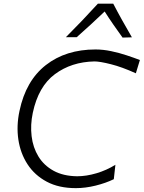

<svg xmlns="http://www.w3.org/2000/svg" viewBox="-20 -988 762 1019"><path d="M382.5 10.5Q292.5 10.5 228.5 -23.5Q164.5 -57.5 126.5 -115.5Q88.5 -173.5 77.5 -247Q66.5 -320.5 83.5 -399.5Q117 -559.5 223.2 -642.5Q329.5 -725.5 487 -725.5Q527 -725.5 570 -716.5Q613 -707.5 652.8 -694.2Q692.5 -681 722.5 -669.5L701 -599Q627 -632.5 568.5 -647.2Q510 -662 481 -662Q359 -659.5 271.2 -594.2Q183.5 -529 154 -389Q140.5 -325 147.8 -265Q155 -205 184 -157.5Q213 -110 264.2 -81.8Q315.5 -53.5 389.5 -52.5Q438 -52.5 492 -68.5Q546 -84.5 592.5 -113.5L584 -37Q542 -16.5 487.8 -3Q433.5 10.5 382.5 10.5ZM630.5 -788.5Q605.5 -823 581.8 -857.2Q558 -891.5 535.5 -927Q499 -892 462.2 -858.2Q425.5 -824.5 387 -790.5H329.5Q374 -835 416 -879Q458 -923 499.5 -968.5H581Q603.5 -925 628.8 -879.8Q654 -834.5 680 -790Z"/></svg>

Font: Commissioner Flair Light
Style: Italic
Weight: 300
Italic angle: -12°
Designer: Kostas Bartsokas
Foundry: Kostas Bartsokas
Version: Version 1.000; ttfautohint (v1.8.3)